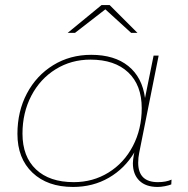

<svg xmlns="http://www.w3.org/2000/svg" viewBox="-20 -737 743 760"><path d="M659 -26 658 -7Q648 -3 632.5 0Q617 3 604 3Q557 3 531.5 -22Q506 -47 506 -91Q506 -102 510 -126L512 -134Q474 -70 411 -33.5Q348 3 269 3Q168 3 108.5 -53.5Q49 -110 49 -207Q49 -296 86.5 -367Q124 -438 190.5 -479Q257 -520 341 -520Q433 -520 488 -475.5Q543 -431 554 -349L588 -517H608L531 -132Q527 -113 527 -93Q527 -16 605 -16Q637 -16 659 -26ZM541 -309Q541 -400 487.5 -450.5Q434 -501 338 -501Q262 -501 200.5 -463Q139 -425 104 -358Q69 -291 69 -208Q69 -117 122.5 -66.5Q176 -16 272 -16Q348 -16 409.5 -54Q471 -92 506 -159Q541 -226 541 -309ZM499 -607 397 -700 277 -607H248L382 -717H414L524 -607Z"/></svg>

Font: Montserrat Alternates Thin
Style: Italic
Weight: 250
Italic angle: -11.3°
Designer: Julieta Ulanovsky
Foundry: Julieta Ulanovsky
Version: Version 7.200